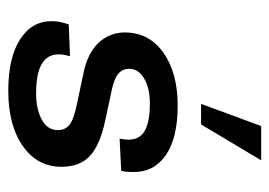

<svg xmlns="http://www.w3.org/2000/svg" viewBox="-116 -540 667 476"><g transform="rotate(90 218.0 -302.5)"><path d="M206 11Q124 11 78.5 -18Q33 -47 33 -96Q33 -108 35 -117.5Q37 -127 41 -139L120 -142Q107 -100 129.5 -79Q152 -58 212 -58Q251 -58 277 -72Q303 -86 303 -112Q303 -131 289 -141.5Q275 -152 235 -160L164 -175Q113 -185 87 -212.5Q61 -240 61 -278Q61 -338 111 -373.5Q161 -409 242 -409Q322 -409 364.5 -380Q407 -351 407 -300Q407 -292 406.5 -285Q406 -278 404 -269L324 -265Q333 -304 312.5 -322Q292 -340 237 -340Q198 -340 174.5 -325.5Q151 -311 151 -289Q151 -271 165 -260.5Q179 -250 211 -244L281 -229Q341 -216 367.5 -191Q394 -166 394 -121Q394 -61 342.5 -25Q291 11 206 11ZM238 -467 293 -616H378L289 -467Z"/></g></svg>

Font: Rokkitt SemiBold Medium
Style: Italic
Weight: 500
Italic angle: -9°
Version: Version 3.103